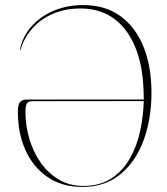

<svg xmlns="http://www.w3.org/2000/svg" viewBox="-20 -728 658 758"><path d="M50.5 -285.5Q50.5 -315.5 58.8 -325.2Q67 -335 88.5 -335H547.5Q547.5 -338.5 547.5 -342Q547.5 -507.5 481.8 -601Q416 -694.5 297 -694.5Q236 -694.5 187.5 -673Q139 -651.5 106.8 -614.8Q74.5 -578 61.5 -532Q61 -531 60 -531Q58.5 -531 59 -533Q69.5 -584.5 104.5 -624Q139.5 -663.5 192.2 -685.8Q245 -708 308.5 -708Q396 -708 456 -664Q516 -620 547 -542.2Q578 -464.5 578 -362Q578 -259 547 -174.5Q516 -90 455.2 -40Q394.5 10 305.5 10Q224 10 167 -29.5Q110 -69 80.2 -136Q50.5 -203 50.5 -285.5ZM80.5 -286Q80.5 -233 95.5 -181.2Q110.5 -129.5 139.8 -87.2Q169 -45 211.5 -19.5Q254 6 309 6Q375 6 420.2 -24Q465.5 -54 493.2 -103.2Q521 -152.5 533.5 -211.5Q546 -270.5 547.5 -329L109 -328.5Q92 -328.5 86.2 -319.8Q80.5 -311 80.5 -286Z"/></svg>

Font: Fraunces 144pt Thin
Style: Regular
Weight: 100
Version: Version 1.000;[f99f86859]